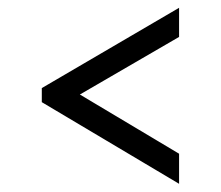

<svg xmlns="http://www.w3.org/2000/svg" viewBox="-20 -542 552 480"><path d="M179.7 -305.7 427.7 -157.7V-82.5L84.5 -286.6V-321.8L427.7 -522.5V-449.7Z"/></svg>

Font: Kurinto Book Core
Style: Regular
Weight: 400
Designer: Kurinto was developed by Clint Goss from a range of fonts that are compatible with the SIL Open Font License Version 1.1
Foundry: Clinton F. Goss
Version: Version 2.196; July 25, 2020